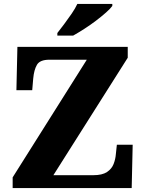

<svg xmlns="http://www.w3.org/2000/svg" viewBox="-20 -951 736 971"><path d="M44 0V-54L419 -649H230Q182 -649 167 -623.5Q152 -598 148 -554L143 -495H63L68 -714H626V-659L250 -65H452Q497 -65 521 -81Q545 -97 554.5 -121.5Q564 -146 566 -172L571 -219H651L646 0ZM270 -784Q285 -803 304.5 -829Q324 -855 342.5 -882Q361 -909 371 -931H548V-921Q539 -908 516.5 -888Q494 -868 465 -846Q436 -824 405.5 -804.5Q375 -785 350 -771H270Z"/></svg>

Font: Noto Serif Kannada ExtraBold
Style: Regular
Weight: 800
Version: Version 2.003